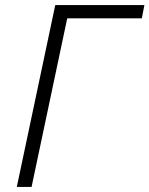

<svg xmlns="http://www.w3.org/2000/svg" viewBox="-20 -734 587 754"><path d="M46 0 197 -714H547L537 -662H244L104 0Z"/></svg>

Font: Noto Sans Light
Style: Italic
Weight: 300
Italic angle: -12°
Designer: Monotype Design Team
Foundry: Monotype Imaging Inc.
Version: Version 2.013; ttfautohint (v1.8.4.7-5d5b)